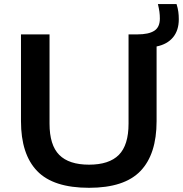

<svg xmlns="http://www.w3.org/2000/svg" viewBox="-20 -908 894 938"><path d="M415 9.5Q240.5 9.5 161.5 -72.5Q82.5 -154.5 82.5 -316V-740H222V-304Q222 -199 269.5 -151.2Q317 -103.5 415 -103.5Q513 -103.5 560.5 -151.2Q608 -199 608 -304V-740H651.5Q706 -740 733.5 -757.5Q761 -775 761 -817.5Q761 -834.5 758.8 -850.8Q756.5 -867 751.5 -888H842.5Q849 -867.5 851.2 -850.2Q853.5 -833 853.5 -814Q853.5 -759.5 825.2 -725.5Q797 -691.5 745 -681V-316Q745 -154.5 666.2 -72.5Q587.5 9.5 415 9.5Z"/></svg>

Font: Encode Sans Expanded SemiBold
Style: Regular
Weight: 600
Width: 7
Designer: Multiple Designers
Foundry: Impallari Type
Version: Version 3.000; ttfautohint (v1.8.3) -l 8 -r 50 -G 200 -x 14 